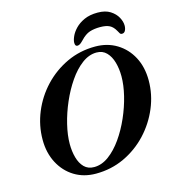

<svg xmlns="http://www.w3.org/2000/svg" viewBox="-123 -942 953 1058"><g transform="rotate(-15 353.5 -413.5)"><path d="M531 -841.1Q574.8 -841.1 602.5 -823.5Q630.2 -805.8 643.6 -781.1Q657 -756.3 657 -734Q657 -717.5 650.8 -705.5Q644.7 -693.5 631.9 -693.5Q623.2 -693.5 619.7 -699.8Q616.1 -706.1 610.8 -715.3Q597 -740.3 577.6 -750.3Q558.1 -760.4 523.6 -760.4Q490.1 -760.4 464.2 -752.1Q438.4 -743.8 411.2 -714.6Q401.2 -704.2 393.5 -698.8Q385.7 -693.5 376.9 -693.5Q364.2 -693.5 364 -713.5Q364 -728.1 373.4 -749.3Q382.8 -770.6 402.8 -791.5Q422.8 -812.4 454.5 -826.8Q486.3 -841.1 531 -841.1ZM294 14Q225 14 171.8 -18.6Q118.6 -51.3 88.1 -109.3Q57.5 -167.4 57.5 -242.2Q57.5 -323.2 88.7 -398.8Q120 -474.5 176.1 -534.1Q232.3 -593.7 307.2 -628.9Q382.2 -664 469.6 -664Q538.6 -664 592.3 -631.4Q646 -598.7 676.5 -541.1Q706.9 -483.4 706.9 -407.8Q706.9 -327.6 675.3 -252Q643.6 -176.3 587.5 -116.3Q531.3 -56.3 456.4 -21.1Q381.4 14 294 14ZM293.7 -23.6Q337 -23.6 377.4 -53.2Q417.7 -82.8 452.4 -132Q487 -181.2 513 -240.4Q539 -299.6 553.4 -358.9Q567.8 -418.2 567.8 -468Q567.8 -510.9 557.4 -547.9Q547 -584.9 524.9 -607.6Q502.9 -630.3 468.3 -630.3Q425.3 -630.3 385 -600.2Q344.8 -570.1 310.7 -520.3Q276.5 -470.6 250.7 -411Q224.8 -351.4 210.3 -291.2Q195.8 -231 195.8 -181.2Q195.8 -139.1 205.8 -103.1Q215.8 -67.1 237.4 -45.3Q259.1 -23.6 293.7 -23.6Z"/></g></svg>

Font: EB Garamond
Style: Italic
Weight: 400
Italic angle: -17.2°
Designer: Georg Duffner and Octavio Pardo
Foundry: Georg Duffner
Version: Version 1.001